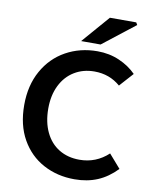

<svg xmlns="http://www.w3.org/2000/svg" viewBox="-100 -1009 897 1098"><g transform="rotate(10 348.5 -459.5)"><path d="M52 -356Q52 -470 99.5 -555Q147 -640 229 -685.5Q311 -731 412 -731Q481 -731 539.5 -705.5Q598 -680 638 -639L566 -559Q503 -614 415 -614Q350 -614 299 -583Q248 -552 219.5 -494.5Q191 -437 191 -360Q191 -281 219 -222.5Q247 -164 298 -133Q349 -102 417 -102Q513 -102 584 -168L652 -90Q601 -37 541.5 -12Q482 13 408 13Q308 13 227 -30.5Q146 -74 99 -157Q52 -240 52 -356ZM448 -932H601L609 -918L422 -772H309Z"/></g></svg>

Font: Nebula Sans Semibold
Style: Regular
Weight: 600
Designer: Paul D. Hunt for Adobe (as Source Sans)
Foundry: Nebula Entertainment & Broadcasting LLC
Version: Version 1.010